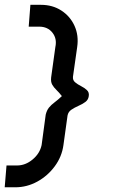

<svg xmlns="http://www.w3.org/2000/svg" viewBox="-48 -720 474 796"><path d="M-28.5 56.5 -21 -34H22.5Q57.5 -34 87.2 -58.8Q117 -83.5 124.5 -118.5L141.5 -244.5Q146 -263 155.2 -274.2Q164.5 -285.5 178 -295.5Q191.5 -305.5 208.5 -321.5Q197 -336.5 186 -347Q175 -357.5 168.5 -369Q162 -380.5 164 -399L181.5 -525Q189 -560 169.2 -584.8Q149.5 -609.5 114.5 -609.5H71L78 -700H121.5Q170 -700 206.5 -676.2Q243 -652.5 261 -612.8Q279 -573 272 -525L254.5 -402Q253 -387.5 263.5 -378.8Q274 -370 288 -363Q302 -356 312.2 -346.5Q322.5 -337 320 -321.5Q318 -306 305.5 -297Q293 -288 277 -281Q261 -274 248 -265.2Q235 -256.5 232 -241L215 -118.5Q208.5 -70.5 179.2 -30.8Q150 9 106.8 32.8Q63.5 56.5 15 56.5Z"/></svg>

Font: Urbanist Medium
Style: Italic
Weight: 500
Italic angle: -8°
Designer: Corey Hu
Foundry: Corey Hu
Version: Version 1.330; ttfautohint (v1.8.4.7-5d5b)